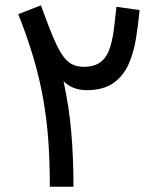

<svg xmlns="http://www.w3.org/2000/svg" viewBox="-20 -709 617 729"><path d="M297.1 -455.3Q265.6 -455.3 243.7 -471.1Q221.7 -486.8 202.6 -523.3Q183.6 -559.8 159.9 -622.6L135.5 -688.7L49.3 -655.3Q84 -568.1 107.2 -489.3Q130.4 -410.4 144 -333.4Q157.7 -256.3 163.5 -174.6Q169.2 -92.8 169.2 0H259Q259 -110.8 250.5 -208.6Q241.9 -306.4 221.2 -400.6Q255.6 -366.7 309.1 -366.7Q372.3 -366.7 410 -393.3Q447.8 -419.9 467.7 -464.1Q487.5 -508.3 496.2 -562.1Q504.9 -616 510 -670.7L422.1 -683.1L415.3 -622.8Q409.9 -567.1 398.2 -529.9Q386.5 -492.7 362.7 -474Q338.9 -455.3 297.1 -455.3Z"/></svg>

Font: Estedad-FD-VF Thin
Style: Regular
Weight: 100
Designer: Amin Abedi
Version: Version 5.0